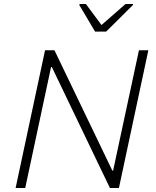

<svg xmlns="http://www.w3.org/2000/svg" viewBox="-20 -939 780 959"><path d="M58 0 205 -688H252L541 -87H545L674 -688H721L574 0H529L239 -604H235L106 0ZM455 -781 376 -914 378 -919H409L487 -814L607 -919H645L644 -914L510 -781Z"/></svg>

Font: Saira Thin ExtraLight
Style: Italic
Weight: 250
Italic angle: -12°
Version: Version 1.101